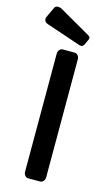

<svg xmlns="http://www.w3.org/2000/svg" viewBox="-151 -1025 628 1077"><g transform="rotate(15 163.5 -486.5)"><path d="M105.5 -717.3Q105.5 -730 113.5 -739.3Q121.6 -748.5 132.8 -748.5H201.2Q212.4 -748.5 220.2 -739.3Q228 -730 228 -717.3V-31.2Q228 -18.6 220 -9.3Q211.9 0 200.7 0H132.3Q121.1 0 113.3 -9.3Q105.5 -18.6 105.5 -31.2ZM15.1 -863.8Q-5.9 -871.1 -5.9 -889.2Q-5.9 -896 -2 -903.8L24.4 -960Q29.8 -972.7 44.7 -972.7Q59.6 -972.7 71.3 -964.8L250.5 -861.8Q265.1 -853.5 257.8 -838.9L242.7 -806.2Q234.4 -789.6 214.8 -796.4Z"/></g></svg>

Font: Capriola
Style: Regular
Weight: 400
Designer: Viktoriya Grabowska
Foundry: Viktoriya Grabowska
Version: Version 1.007